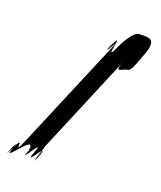

<svg xmlns="http://www.w3.org/2000/svg" viewBox="-164 -963 938 1120"><g transform="rotate(20 305.5 -402.5)"><path d="M513 -860C494 -860 462 -855 408 -738C353 -617 428 -865 377 -750C324 -632 421 -868 374 -748C325 -625 428 -842 374 -714C324 -595 146 -173 96 -54C34 94 99 -113 35 22C-21 138 79 -97 36 24C-1 128 149 -121 131 -2C81 117 210 -122 164 -2C119 116 245 -113 196 10C149 130 251 -110 198 8C147 123 245 -136 199 -26L476 -686C438 -596 468 -627 506 -640C524 -640 532 -643 575 -764C612 -868 563 -860 513 -860Z"/></g></svg>

Font: Hussar Przerywany
Style: Regular
Weight: 400
Foundry: Cannot Into Space Fonts
Version: Version 0.982